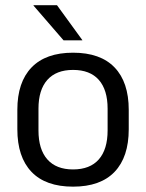

<svg xmlns="http://www.w3.org/2000/svg" viewBox="-20 -703 560 736"><path d="M260 12.5Q155 12.5 100.8 -44.2Q46.5 -101 46.5 -207.5V-282Q46.5 -388 101 -444.5Q155.5 -501 260 -501Q365 -501 419.2 -444.5Q473.5 -388 473.5 -282V-207.5Q473.5 -101 419.2 -44.2Q365 12.5 260 12.5ZM260 -53.5Q325 -53.5 358.8 -92Q392.5 -130.5 392.5 -203V-286.5Q392.5 -358.5 358.8 -396.8Q325 -435 260 -435Q195.5 -435 161.5 -396.8Q127.5 -358.5 127.5 -286.5V-203Q127.5 -130.5 161.5 -92Q195.5 -53.5 260 -53.5ZM198.5 -683 295.5 -549.5V-548.5H223.5L108.5 -681.5V-683Z"/></svg>

Font: Anek Odia Medium
Style: Regular
Weight: 400
Version: Version 1.003